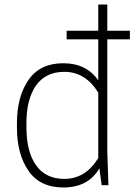

<svg xmlns="http://www.w3.org/2000/svg" viewBox="-20 -820 595 850"><path d="M555 -684V-646H455V-150L460 0H430L420 -75Q371 10 260 10Q157 10 106 -64Q55 -138 55 -255V-275Q55 -392 106 -466Q157 -540 260 -540Q363 -540 415 -464V-646H275V-684H415V-800H455V-684ZM415 -410Q358 -502 265 -502Q182 -502 139.5 -441.5Q97 -381 97 -275V-255Q97 -149 139.5 -88.5Q182 -28 265 -28Q358 -28 415 -120Z"/></svg>

Font: Cooper Hewitt
Style: Light
Weight: 703
Designer: Village Type and Design LLC
Foundry: Cooper Hewitt Smithsonian Design Museum
Version: 1.000